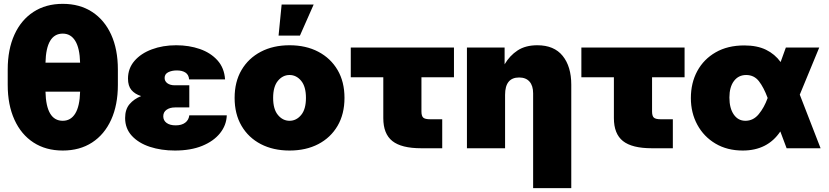

<svg xmlns="http://www.w3.org/2000/svg" viewBox="-20 -759 4242 983"><path d="M301.3 11.7Q214.8 11.7 151.6 -29.3Q88.4 -70.3 54 -146Q19.5 -221.7 19.5 -324.7V-402.8Q19.5 -506.3 54 -581.8Q88.4 -657.2 151.6 -698.2Q214.8 -739.3 301.3 -739.3Q388.2 -739.3 451.4 -698.2Q514.6 -657.2 549.1 -581.8Q583.5 -506.3 583.5 -402.8V-324.7Q583.5 -221.7 549.1 -146Q514.6 -70.3 451.4 -29.3Q388.2 11.7 301.3 11.7ZM212.9 -438H390.1Q388.2 -512.7 365.2 -549.8Q342.3 -586.9 301.3 -586.9Q216.3 -586.9 212.9 -438ZM301.3 -140.6Q342.3 -140.6 365.2 -177.7Q388.2 -214.8 390.1 -289.6H212.9Q216.3 -140.6 301.3 -140.6Z M875.5 11.7Q805.2 11.7 747.3 -7.3Q689.5 -26.4 655 -63.7Q620.6 -101.1 620.6 -154.8Q620.6 -199.2 643.3 -225.8Q666 -252.4 702.6 -267.1Q670.4 -277.3 652.8 -298.3Q635.3 -319.3 635.3 -356.4Q635.3 -408.7 668.2 -447Q701.2 -485.4 757.3 -506.3Q813.5 -527.3 882.3 -527.3Q947.8 -527.3 1003.2 -508.1Q1058.6 -488.8 1093.5 -450Q1128.4 -411.1 1132.3 -352.5H948.2Q946.3 -376.5 929.4 -387.5Q912.6 -398.4 885.3 -398.4Q859.9 -398.4 841.3 -389.2Q822.8 -379.9 822.8 -359.9Q822.8 -343.3 836.9 -332.8Q851.1 -322.3 875.5 -322.3H949.2V-209H876.5Q849.6 -209 832.8 -197Q815.9 -185.1 815.9 -163.6Q815.9 -142.1 833 -129.6Q850.1 -117.2 879.4 -117.2Q910.2 -117.2 928.2 -130.9Q946.3 -144.5 949.2 -168.5H1141.1Q1139.2 -117.7 1106.4 -76.9Q1073.7 -36.1 1015.1 -12.2Q956.5 11.7 875.5 11.7Z M1462.4 11.7Q1378.9 11.7 1315.4 -21.2Q1252 -54.2 1216.6 -114.7Q1181.2 -175.3 1181.2 -257.8Q1181.2 -340.3 1216.6 -400.6Q1252 -460.9 1315.4 -494.1Q1378.9 -527.3 1462.4 -527.3Q1546.4 -527.3 1609.6 -494.1Q1672.9 -460.9 1708.3 -400.6Q1743.7 -340.3 1743.7 -257.8Q1743.7 -175.3 1708.3 -114.7Q1672.9 -54.2 1609.6 -21.2Q1546.4 11.7 1462.4 11.7ZM1462.4 -140.6Q1497.1 -140.6 1521.7 -170.2Q1546.4 -199.7 1546.4 -257.8Q1546.4 -315.9 1521.7 -345.5Q1497.1 -375 1462.4 -375Q1427.7 -375 1403.1 -345.5Q1378.4 -315.9 1378.4 -257.8Q1378.4 -199.7 1403.1 -170.2Q1427.7 -140.6 1462.4 -140.6ZM1406.2 -576.7 1421.9 -735.8H1585.9L1515.6 -576.7Z M2136.7 0Q2035.2 0 1988.8 -36.9Q1942.4 -73.7 1942.4 -154.3V-363.3H1775.9V-515.6H2304.2V-363.3H2137.7V-188.5Q2137.7 -165.5 2146.7 -157Q2155.8 -148.4 2182.6 -148.4H2244.1V0Z M2565.9 -273.4V0H2370.6V-515.6H2563.5V-429.7Q2589.4 -474.1 2629.9 -500.7Q2670.4 -527.3 2731 -527.3Q2816.9 -527.3 2860.8 -472.9Q2904.8 -418.5 2904.8 -325.2V204.1H2709.5V-281.2Q2709.5 -320.3 2690.9 -341.3Q2672.4 -362.3 2637.7 -362.3Q2565.9 -362.3 2565.9 -273.4Z M3317.4 0Q3215.8 0 3169.4 -36.9Q3123 -73.7 3123 -154.3V-363.3H2956.5V-515.6H3484.9V-363.3H3318.4V-188.5Q3318.4 -165.5 3327.4 -157Q3336.4 -148.4 3363.3 -148.4H3424.8V0Z M3782.7 11.7Q3703.1 11.7 3643.3 -23.7Q3583.5 -59.1 3550.3 -120.1Q3517.1 -181.2 3517.1 -256.8Q3517.1 -334.5 3550 -395.3Q3583 -456.1 3644.3 -491.2Q3705.6 -526.4 3790.5 -526.4Q3856.4 -526.4 3901.9 -504.2Q3947.3 -481.9 3976.6 -441.4L4003.4 -515.6H4174.3L4074.7 -274.4L4181.2 0H4007.3L3975.1 -85.9Q3909.7 11.7 3782.7 11.7ZM3910.2 -257.3 3909.7 -258.8Q3890.1 -311.5 3865.5 -343.3Q3840.8 -375 3800.3 -375Q3760.7 -375 3737.5 -344Q3714.4 -313 3714.4 -259.8Q3714.4 -205.1 3736.6 -172.9Q3758.8 -140.6 3796.4 -140.6Q3836.9 -140.6 3864.7 -174.6Q3892.6 -208.5 3909.7 -255.9Z"/></svg>

Font: Inter Display Black
Style: Regular
Weight: 900
Designer: Rasmus Andersson
Foundry: rsms
Version: Version 4.000;git-a52131595